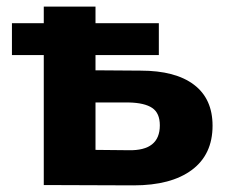

<svg xmlns="http://www.w3.org/2000/svg" viewBox="-20 -558 681 579"><path d="M621 -179Q621 -92 558.5 -45.5Q496 1 383 1L112 0V-392H16V-488H112V-538H268V-488H459V-392H268V-346L404 -345Q509 -345 565 -302.5Q621 -260 621 -179ZM462 -180Q462 -217 439 -232.5Q416 -248 368 -249H268V-106L368 -105Q462 -103 462 -180Z"/></svg>

Font: Montserrat-Bold
Style: Bold
Weight: 700
Version: Version 7.200